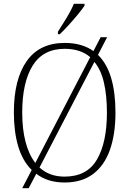

<svg xmlns="http://www.w3.org/2000/svg" viewBox="-20 -951 681 1011"><path d="M285 -784Q307 -818 331 -857.5Q355 -897 369 -931H425V-921Q414 -904 391 -876Q368 -848 342 -819.5Q316 -791 295 -771H285ZM147 -56Q99 -103 76 -180Q53 -257 53 -359Q53 -533 120.5 -629Q188 -725 321 -725Q412 -725 472 -682L510 -755H544L496 -662Q543 -616 565.5 -539.5Q588 -463 588 -358Q588 -245 559 -162.5Q530 -80 470.5 -35Q411 10 320 10Q231 10 171 -36L131 40H97ZM455 -650Q404 -694 321 -694Q207 -694 152 -605.5Q97 -517 97 -358Q97 -271 114.5 -204Q132 -137 166 -93ZM320 -21Q438 -21 490.5 -111Q543 -201 543 -358Q543 -447 527.5 -515Q512 -583 477 -625L188 -69Q240 -21 320 -21Z"/></svg>

Font: Noto Serif SemiCondensed ExtraLight
Style: Regular
Weight: 200
Width: 4
Designer: Monotype Design Team
Foundry: Monotype Imaging Inc.
Version: Version 2.014